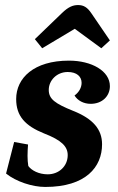

<svg xmlns="http://www.w3.org/2000/svg" viewBox="-20 -732 467 760"><path d="M147 -541 276 -618 381 -541 415 -572 342 -679C326 -703 311 -712 289 -712C268 -712 250 -704 226 -681L118 -577ZM159 8C320 8 384 -71 384 -161C384 -220 348 -262 270 -293C198 -322 173 -340 173 -376C173 -414 205 -447 248 -447C284 -447 303 -429 303 -404C303 -385 292 -366 275 -354C287 -334 311 -321 339 -321C384 -321 415 -351 415 -391C415 -451 343 -492 253 -492C114 -492 44 -423 44 -340C44 -272 80 -234 154 -204C224 -177 248 -152 248 -118C248 -74 213 -42 169 -42C134 -42 105 -57 92 -75C90 -87 89 -101 89 -115C89 -131 90 -148 91 -160L36 -170L4 -45C44 -13 108 8 159 8Z"/></svg>

Font: Caladea
Style: Bold Italic
Weight: 700
Italic angle: -9°
Designer: Carolina Giovagnoli and Andres Torresi
Foundry: Carolina Giovagnoli & Andres Torresi
Version: Version 1.001;hotconv 1.0.109;makeotfexe 2.5.65596